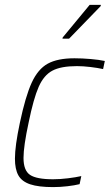

<svg xmlns="http://www.w3.org/2000/svg" viewBox="-20 -756 448 784"><path d="M41 -108Q41 -160 61 -254Q84 -363 109.5 -418.5Q135 -474 175 -496Q215 -518 284 -518Q315 -518 350 -515Q385 -512 408 -507L401 -474Q378 -479 348.5 -482.5Q319 -486 294 -486Q229 -486 194 -467.5Q159 -449 138 -401.5Q117 -354 97 -256Q76 -159 76 -111Q76 -60 102.5 -42Q129 -24 197 -24Q225 -24 257.5 -28Q290 -32 312 -37L305 -4Q285 1 255 4.5Q225 8 197 8Q137 8 103 -3.5Q69 -15 55 -40Q41 -65 41 -108ZM235 -598 236 -603 346 -736H392L391 -731L262 -598Z"/></svg>

Font: Saira Semi Condensed Thin
Style: Italic
Weight: 100
Width: 4
Italic angle: -12°
Designer: Hector Gatti with collaboration of the Omnibus-Type team
Foundry: Omnibus-Type
Version: Version 1.001; ttfautohint (v1.8)